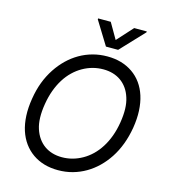

<svg xmlns="http://www.w3.org/2000/svg" viewBox="-135 -1053 1031 1169"><g transform="rotate(15 380.5 -468.0)"><path d="M75.3 -369.3Q84.5 -427.2 102.8 -475.5Q121.1 -523.8 148.8 -565.7Q175.1 -605.5 207.9 -637.3Q240.8 -669 279.1 -691.2Q317.5 -713.4 361.2 -725.3Q404.8 -737.2 453.1 -737.2Q546.2 -737.2 612.9 -691.1Q646 -668.3 669.7 -635.3Q693.5 -602.3 707 -560Q720.5 -517.8 723 -467Q725.5 -416.2 715.9 -358Q696.7 -244.7 642.4 -161.9Q616.5 -122.5 583.8 -90.7Q551.1 -58.9 512.8 -36.6Q474.4 -14.2 430.9 -2.1Q387.4 9.9 339.5 9.9Q245.7 9.9 179 -36.6Q146 -59.7 122 -92.7Q98 -125.7 84.3 -167.8Q70.7 -209.9 68.2 -260.5Q65.7 -311.1 75.3 -369.3ZM163.7 -201.3Q174 -169.4 191.1 -145.4Q208.1 -121.4 231 -105.1Q253.9 -88.8 282 -80.6Q310 -72.4 342.3 -72.4Q409.4 -72.4 470.2 -106.9Q500.4 -123.9 526.5 -149.1Q552.6 -174.4 573.5 -207.4Q594.5 -240.4 609.4 -280.9Q624.3 -321.4 632.1 -369.3Q647.7 -464.5 627.5 -525.9Q617.5 -557.9 600.5 -581.9Q583.5 -605.8 560.5 -622.2Q537.6 -638.5 509.4 -646.7Q481.2 -654.8 448.9 -654.8Q381.4 -654.8 321 -620.7Q290.8 -603.7 264.6 -578.5Q238.3 -553.3 217.5 -520.2Q196.7 -487.2 181.8 -446.6Q166.9 -405.9 159.1 -358Q143.5 -262.8 163.7 -201.3ZM337.4 -946H416.9L474.4 -846.6L564.6 -946H644.2L643.5 -940.3L504.3 -792.6H427.6L336.6 -940.3Z"/></g></svg>

Font: Inter P
Style: Italic
Weight: 400
Italic angle: -9.40001°
Designer: Rasmus Andersson
Foundry: rsms
Version: Version 3.018;git-588b23468